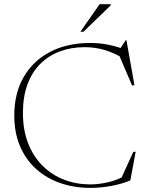

<svg xmlns="http://www.w3.org/2000/svg" viewBox="-20 -904 719 934"><path d="M418.5 -7Q463 -7 509 -18.2Q555 -29.5 591.5 -51L562.5 -20.5L628.5 -165.5H640L614 -26.5Q577 -10.5 524.8 -0.2Q472.5 10 420 10Q341.5 10 274 -13.2Q206.5 -36.5 156.2 -81.5Q106 -126.5 77.8 -192Q49.5 -257.5 49.5 -342.5Q49.5 -450 95 -529Q140.5 -608 223.5 -651.5Q306.5 -695 419.5 -695Q463 -695 505 -686.8Q547 -678.5 592.5 -661.5L564 -666L591.5 -708.5H595L634 -490L622.5 -488L552 -653L595 -612Q539 -645.5 491.5 -660Q444 -674.5 392.5 -674.5Q326 -674.5 270.8 -653.8Q215.5 -633 175.2 -592.5Q135 -552 113.2 -492.2Q91.5 -432.5 91.5 -355Q91.5 -271 117.2 -206Q143 -141 188 -96.8Q233 -52.5 292.2 -29.8Q351.5 -7 418.5 -7ZM371 -749.5 464.5 -883.5H518.5V-878L386 -749.5Z"/></svg>

Font: Newsreader 36pt ExtraLight
Style: Regular
Weight: 250
Designer: Hugues Gentile
Foundry: Production Type
Version: Version 1.003